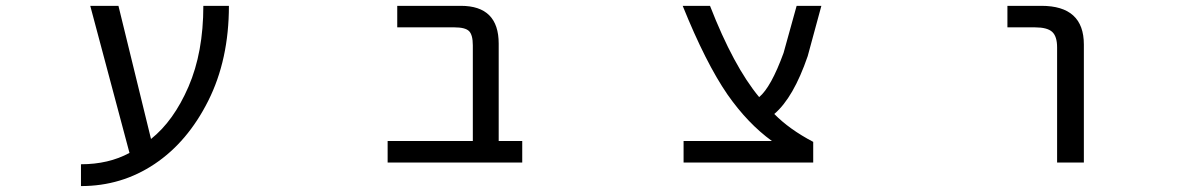

<svg xmlns="http://www.w3.org/2000/svg" viewBox="-20 -544 4040 645"><path d="M487.3 -77.1Q563.5 -137.7 613.3 -252.9Q663.1 -368.2 663.1 -524.4H749Q749 -343.8 679.7 -205.6Q610.4 -67.4 499.5 6.8Q388.7 81.1 252 81.1V7.8Q344.7 7.8 415 -30.3L283.2 -524.4H377.9Z M1568.4 -391.6Q1568.4 -426.8 1555.7 -439.5Q1543 -452.1 1506.8 -452.1H1314.5V-524.4H1528.3Q1655.3 -524.4 1655.3 -397.5V-70.3H1734.4V2H1282.2V-70.3H1568.4Z M2573.2 -70.3Q2492.2 -128.9 2423.8 -226.6Q2350.6 -333 2273.4 -524.4H2365.2Q2444.3 -321.3 2530.3 -217.8Q2570.3 -251 2612.3 -366.2L2656.2 -524.4H2739.3L2693.4 -355.5Q2645.5 -215.8 2581.1 -161.1Q2631.8 -109.4 2711.9 -67.4V2H2276.4V-70.3Z M3364.3 -452.1V-524.4H3478.5Q3621.1 -524.4 3621.1 -394.5V2H3531.2V-384.8Q3531.2 -421.9 3514.6 -437Q3498 -452.1 3457 -452.1Z"/></svg>

Font: Gen Shin Gothic Monospace Regular
Style: Regular
Weight: 400
Designer: [Source Han Sans]
Ryoko NISHIZUKA  (kana & ideographs); Paul D. Hunt (Latin, Greek & Cyrillic); Wenlong ZHANG  (bopomofo
Version: Version 1.002.20150607